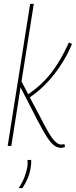

<svg xmlns="http://www.w3.org/2000/svg" viewBox="-20 -760 395 1000"><path d="M20 0 137 -740H156L92 -336L127 -269Q201 -320 249.5 -384Q298 -448 339 -539L355 -531Q319 -445 261.5 -372Q204 -299 135 -253L182 -165Q213 -103 233.5 -69Q254 -35 269.5 -21Q285 -7 299 -7Q306 -7 315 -10L319 5Q308 10 298 10Q279 10 262 -2.5Q245 -15 224.5 -46.5Q204 -78 175 -134L87 -305L39 0ZM123 73H142Q144 87 141 105Q137 137 126 164.5Q115 192 97 220H77Q98 188 108.5 159.5Q119 131 123 106Q125 87 123 73Z"/></svg>

Font: Georama SemiCondensed Thin
Style: Italic
Weight: 100
Width: 4
Italic angle: -9°
Designer: Jean-Baptiste Levee
Foundry: Production Type
Version: Version 1.000